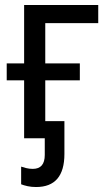

<svg xmlns="http://www.w3.org/2000/svg" viewBox="-20 -556 432 772"><path d="M125 196Q106 196 90.5 192.5Q75 189 65 185V114Q74 117 86 120Q98 123 112 123Q160 123 160 67V0H77V-233H7V-301H77V-536H375V-463H162V-301H301V-233H162V-69H239V63Q239 196 125 196Z"/></svg>

Font: Noto Sans SemiCondensed
Style: Regular
Weight: 400
Width: 4
Designer: Monotype Design Team
Foundry: Monotype Imaging Inc.
Version: Version 2.013; ttfautohint (v1.8.4.7-5d5b)